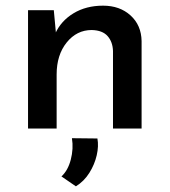

<svg xmlns="http://www.w3.org/2000/svg" viewBox="-20 -454 600 678"><path d="M170 -418 179 -321 175 -335Q195 -380 239.5 -407Q284 -434 344 -434Q403 -434 441 -399.5Q479 -365 480 -309V0H379V-274Q378 -306 360 -326.5Q342 -347 304 -348Q251 -348 215.5 -304Q180 -260 180 -191V0H79V-418ZM248 204 197 169Q220 148 230 109.5Q240 71 234 34L324 35Q329 62 321.5 94.5Q314 127 295.5 156.5Q277 186 248 204Z"/></svg>

Font: Reem Kufi Fun
Style: Regular
Weight: 400
Designer: Khaled Hosny
Version: Version 1.005